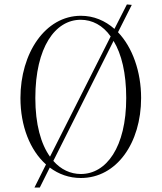

<svg xmlns="http://www.w3.org/2000/svg" viewBox="-20 -786 727 864"><path d="M551 -766 495 -656C453 -693 402 -715 344 -715C183 -715 72 -546 72 -345C72 -219 115 -110 187 -46L135 58H159L204 -32C244 -2 291 15 344 15C505 15 615 -143 615 -345C615 -464 576 -573 511 -641L573 -764ZM344 -3C297 -3 254 -23 220 -62L491 -602C527 -543 548 -457 548 -345C548 -123 458 -3 344 -3ZM139 -345C139 -574 229 -697 343 -697C395 -697 443 -672 478 -622L205 -81C164 -138 139 -227 139 -345Z"/></svg>

Font: Sprat Condensed Light
Style: Regular
Weight: 300
Width: 3
Designer: Ethan Nakache
Foundry: Collletttivo
Version: Version 2.000;Glyphs 3.2 (3217)